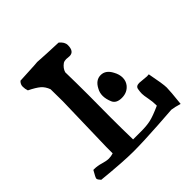

<svg xmlns="http://www.w3.org/2000/svg" viewBox="-183 -889 1057 1057"><g transform="rotate(-45 345.5 -360.0)"><path d="M506.8 -283.2Q482.4 -252 439.5 -252Q396.5 -252 384.3 -281.2Q372.1 -310.5 372.1 -335Q372.1 -359.4 383.8 -379.9Q406.2 -423.8 445.3 -423.8Q484.4 -423.8 506.8 -379.9Q521.5 -353.5 521.5 -328.1Q521.5 -302.7 506.8 -283.2ZM187.5 -122.1 196.3 -468.8Q196.3 -528.3 195.3 -563.5Q184.6 -592.8 164.6 -609.9Q144.5 -627 102.5 -647.5Q96.7 -664.1 96.7 -682.1Q96.7 -700.2 111.3 -713.9Q203.1 -717.8 224.1 -719.7Q245.1 -721.7 249.5 -721.7Q253.9 -721.7 265.6 -720.7Q303.7 -717.8 408.2 -713.9Q434.6 -692.4 434.6 -668Q434.6 -618.2 398.4 -618.2L373 -620.1Q359.4 -620.1 349.6 -614.3Q325.2 -596.7 318.4 -572.3Q320.3 -491.2 320.3 -393.6L319.3 -221.7Q319.3 -127 321.3 -46.9H384.8Q426.8 -46.9 457.5 -53.7Q488.3 -60.5 544.9 -85.9V-93.8Q544.9 -117.2 539.1 -147Q533.2 -176.8 533.2 -190.9Q533.2 -205.1 536.6 -224.1Q540 -243.2 565.4 -243.2L621.1 -238.3Q630.9 -238.3 635.7 -239.3Q654.3 -145.5 654.3 -118.2Q654.3 -90.8 644.5 0Q609.4 -10.7 585.9 -13.7Q536.1 -10.7 472.7 -5.9Q351.6 2 274.4 2Q197.3 2 40 -13.7Q25.4 -29.3 25.4 -37.1Q25.4 -44.9 47.9 -83H55.7Q79.1 -83 106.9 -74.7Q134.8 -66.4 152.3 -66.4Q169.9 -66.4 187.5 -72.3Z"/></g></svg>

Font: Essays1743
Style: Medium
Weight: 500
Designer: Based on the typeface in a 1743 English translation of the essays of Montaigne.  PostScript/TrueType font designed by Jo
Version: Version 002.100